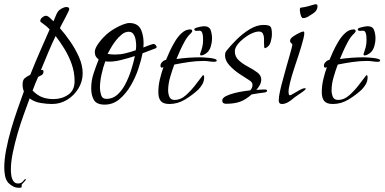

<svg xmlns="http://www.w3.org/2000/svg" viewBox="-92 -481 1805 901"><path d="M-5 400Q-19 400 -31 393.5Q-43 387 -53 377Q-65 363 -68.5 343Q-72 323 -72 306Q-72 268 -63 221Q-54 174 -39.5 124.5Q-25 75 -9 29.5Q7 -16 20 -52Q14 -67 14 -84Q14 -105 23.5 -113.5Q33 -122 50 -130Q71 -183 94.5 -237Q118 -291 141 -343Q133 -352 123 -360Q113 -368 103 -375Q97 -378 97 -383Q97 -392 106.5 -399.5Q116 -407 124 -407Q132 -407 143 -396.5Q154 -386 159 -381Q163 -390 169 -405Q175 -420 180 -427Q186 -435 198 -441.5Q210 -448 220 -448Q233 -448 233 -438Q233 -435 227 -422.5Q221 -410 213 -395Q205 -380 198 -367Q191 -354 189 -349Q213 -322 237.5 -286.5Q262 -251 279 -212.5Q296 -174 296 -137Q296 -99 276 -66Q256 -33 223.5 -13Q191 7 152 7Q126 7 97.5 2Q69 -3 47 -19Q35 14 19.5 56.5Q4 99 -9.5 145.5Q-23 192 -32 236Q-41 280 -41 315Q-41 326 -39 341.5Q-37 357 -29.5 368.5Q-22 380 -7 380Q8 380 16 369.5Q24 359 28 359Q29 359 29 361Q29 365 20.5 373.5Q12 382 9 387Q10 388 10 391Q10 395 8 399Q5 400 1.5 400Q-2 400 -5 400ZM159 -16Q198 -16 228 -36.5Q258 -57 258 -100Q258 -142 244.5 -180Q231 -218 210.5 -251.5Q190 -285 169 -312Q151 -275 133.5 -233Q116 -191 100 -152Q102 -152 103 -152.5Q104 -153 105 -153Q112 -153 112 -146Q112 -133 104 -129Q96 -125 87 -120Q80 -104 73.5 -88.5Q67 -73 61 -56L62 -55Q84 -33 107 -24.5Q130 -16 159 -16Z M399 10Q362 10 349 -11.5Q336 -33 336 -67Q336 -103 347 -136Q358 -169 371 -202Q364 -207 358.5 -215Q353 -223 353 -238Q353 -255 373 -281.5Q393 -308 418 -328Q429 -337 447 -347.5Q465 -358 484 -365.5Q503 -373 515 -373Q557 -373 571 -339Q585 -305 581 -258Q585 -260 595.5 -264Q606 -268 616 -271.5Q626 -275 628 -275Q633 -275 638 -270Q643 -265 643 -260Q643 -257 640 -255L577 -231Q571 -200 557.5 -159Q544 -118 521.5 -79.5Q499 -41 468.5 -15.5Q438 10 399 10ZM447 -225Q472 -225 495 -230.5Q518 -236 545 -245Q546 -250 546.5 -256Q547 -262 547 -267Q547 -279 544.5 -294Q542 -309 534.5 -320.5Q527 -332 512 -332Q495 -332 479 -319Q463 -306 449.5 -288Q436 -270 426.5 -253Q417 -236 413 -228Q431 -225 447 -225ZM408 -17Q436 -17 457.5 -35.5Q479 -54 495 -84Q511 -114 522.5 -149Q534 -184 541 -218Q511 -208 472.5 -198.5Q434 -189 402 -193Q392 -166 384.5 -132Q377 -98 377 -69Q377 -53 382.5 -35Q388 -17 408 -17Z M852 -221Q847 -221 847 -226Q847 -229 848 -231Q854 -247 857.5 -261.5Q861 -276 861 -292Q861 -298 860.5 -308.5Q860 -319 856.5 -328Q853 -337 844 -337Q840 -337 837 -336.5Q834 -336 830 -336Q820 -336 820 -344Q820 -348 829.5 -351Q839 -354 850 -356Q861 -358 865 -358Q890 -358 896.5 -339.5Q903 -321 903 -301Q903 -282 896.5 -261Q890 -240 873 -229Q869 -226 863 -223.5Q857 -221 852 -221ZM703 7Q674 7 662.5 -7Q651 -21 651 -48Q651 -78 658 -108Q665 -138 675 -166L666 -163Q661 -166 661 -173Q661 -182 669.5 -190.5Q678 -199 687 -200Q693 -215 704 -239Q715 -263 729.5 -287Q744 -311 762 -327Q780 -343 801 -343Q810 -343 810 -335Q810 -332 806 -327.5Q802 -323 800 -321Q787 -309 775 -287.5Q763 -266 753 -243.5Q743 -221 736 -204Q764 -208 791.5 -210Q819 -212 847 -212Q850 -212 862 -211.5Q874 -211 889 -209.5Q904 -208 914.5 -205Q925 -202 925 -197Q925 -193 920.5 -192Q916 -191 914 -191Q901 -191 889 -193Q877 -195 864 -195Q830 -195 795 -190Q760 -185 726 -178Q716 -152 706.5 -119Q697 -86 697 -57Q697 -41 703 -26.5Q709 -12 728 -12Q755 -12 779.5 -33.5Q804 -55 825 -82.5Q846 -110 860 -128H861Q865 -128 865.5 -124Q866 -120 866 -118Q866 -101 858 -86.5Q850 -72 838 -60Q811 -35 776.5 -14Q742 7 703 7Z M969 6Q951 6 951 -9Q951 -21 967.5 -29.5Q984 -38 1007.5 -44Q1031 -50 1052 -53Q1073 -56 1082 -57Q1087 -62 1090 -68.5Q1093 -75 1093 -82Q1093 -90 1088.5 -95.5Q1084 -101 1077 -105Q1059 -116 1032 -134Q1005 -152 984.5 -174.5Q964 -197 964 -221Q964 -235 971 -243Q989 -266 1017.5 -294.5Q1046 -323 1079.5 -343.5Q1113 -364 1144 -364Q1172 -364 1178 -355Q1184 -346 1184 -321Q1184 -304 1178 -283.5Q1172 -263 1153 -255H1151Q1148 -255 1147.5 -264.5Q1147 -274 1147 -282Q1147 -288 1147 -300Q1147 -312 1142 -322.5Q1137 -333 1123 -333Q1109 -333 1090 -324.5Q1071 -316 1052.5 -301.5Q1034 -287 1022 -271Q1010 -255 1010 -240Q1010 -215 1028.5 -198Q1047 -181 1072 -168Q1097 -155 1115.5 -141Q1134 -127 1134 -108Q1134 -94 1127 -81.5Q1120 -69 1111 -59Q1121 -60 1131.5 -60.5Q1142 -61 1152 -61Q1161 -61 1161 -56Q1161 -51 1158 -49.5Q1155 -48 1150 -47Q1135 -45 1119.5 -43Q1104 -41 1089 -38Q1061 -13 1034 -3.5Q1007 6 969 6Z M1329 -396Q1325 -396 1321.5 -404Q1318 -412 1316.5 -421.5Q1315 -431 1315 -435Q1315 -437 1315.5 -440.5Q1316 -444 1319 -445Q1336 -447 1351.5 -451Q1367 -455 1383 -460Q1385 -461 1390 -461Q1398 -461 1398 -452Q1398 -432 1379 -419Q1368 -412 1355.5 -404Q1343 -396 1329 -396ZM1231 7Q1216 7 1216 -9Q1216 -26 1222 -53.5Q1228 -81 1236 -109Q1244 -137 1248 -153Q1249 -157 1254 -174.5Q1259 -192 1265 -213Q1271 -234 1275.5 -250.5Q1280 -267 1280 -270Q1280 -275 1274.5 -279Q1269 -283 1269 -288Q1269 -291 1270 -294Q1271 -297 1272 -299Q1275 -304 1287 -312Q1299 -320 1312.5 -326.5Q1326 -333 1331 -333Q1334 -333 1335 -332Q1336 -330 1336 -325Q1336 -316 1331.5 -298Q1327 -280 1320.5 -258.5Q1314 -237 1308 -219Q1302 -201 1299 -192Q1294 -177 1285 -149Q1276 -121 1269 -93Q1262 -65 1262 -49Q1262 -47 1263 -40.5Q1264 -34 1268 -34Q1273 -34 1286.5 -42.5Q1300 -51 1315 -59Q1330 -67 1338 -67Q1342 -67 1343 -65Q1343 -61 1330 -51.5Q1317 -42 1302.5 -32.5Q1288 -23 1283 -18Q1273 -9 1259 -1Q1245 7 1231 7Z M1619 -221Q1614 -221 1614 -226Q1614 -229 1615 -231Q1621 -247 1624.5 -261.5Q1628 -276 1628 -292Q1628 -298 1627.5 -308.5Q1627 -319 1623.5 -328Q1620 -337 1611 -337Q1607 -337 1604 -336.5Q1601 -336 1597 -336Q1587 -336 1587 -344Q1587 -348 1596.5 -351Q1606 -354 1617 -356Q1628 -358 1632 -358Q1657 -358 1663.5 -339.5Q1670 -321 1670 -301Q1670 -282 1663.5 -261Q1657 -240 1640 -229Q1636 -226 1630 -223.5Q1624 -221 1619 -221ZM1470 7Q1441 7 1429.5 -7Q1418 -21 1418 -48Q1418 -78 1425 -108Q1432 -138 1442 -166L1433 -163Q1428 -166 1428 -173Q1428 -182 1436.5 -190.5Q1445 -199 1454 -200Q1460 -215 1471 -239Q1482 -263 1496.5 -287Q1511 -311 1529 -327Q1547 -343 1568 -343Q1577 -343 1577 -335Q1577 -332 1573 -327.5Q1569 -323 1567 -321Q1554 -309 1542 -287.5Q1530 -266 1520 -243.5Q1510 -221 1503 -204Q1531 -208 1558.5 -210Q1586 -212 1614 -212Q1617 -212 1629 -211.5Q1641 -211 1656 -209.5Q1671 -208 1681.5 -205Q1692 -202 1692 -197Q1692 -193 1687.5 -192Q1683 -191 1681 -191Q1668 -191 1656 -193Q1644 -195 1631 -195Q1597 -195 1562 -190Q1527 -185 1493 -178Q1483 -152 1473.5 -119Q1464 -86 1464 -57Q1464 -41 1470 -26.5Q1476 -12 1495 -12Q1522 -12 1546.5 -33.5Q1571 -55 1592 -82.5Q1613 -110 1627 -128H1628Q1632 -128 1632.5 -124Q1633 -120 1633 -118Q1633 -101 1625 -86.5Q1617 -72 1605 -60Q1578 -35 1543.5 -14Q1509 7 1470 7Z"/></svg>

Font: Moon Dance
Style: Regular
Weight: 400
Designer: Robert E. Leuschke
Foundry: Robert E. Leuschke
Version: Version 1.010; ttfautohint (v1.8.3)